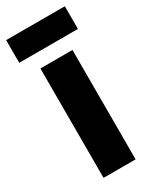

<svg xmlns="http://www.w3.org/2000/svg" viewBox="-208 -788 680 841"><g transform="rotate(-30 131.5 -368.0)"><path d="M212.9 0H50.8V-553.2H212.9ZM279.8 -735.8V-621.1H-17.1V-735.8Z"/></g></svg>

Font: Open Sans Condensed ExtraBold
Style: Regular
Weight: 800
Width: 3
Designer: Monotype Design Team
Foundry: Monotype Imaging Inc.
Version: Version 3.000; ttfautohint (v1.8.4)